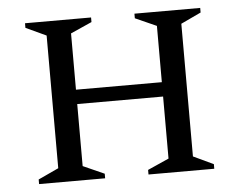

<svg xmlns="http://www.w3.org/2000/svg" viewBox="-45 -613 829 666"><g transform="rotate(-5 370.0 -280.0)"><path d="M65 0V-16L136 -49V-511L65 -544V-560H295V-544L221 -511V-315H520V-511L446 -544V-560H675V-544L605 -511V-49L675 -16V0H446V-16L520 -49V-265H221V-49L295 -16V0Z"/></g></svg>

Font: Spectral SC
Style: Regular
Weight: 400
Designer: Jean-Baptiste Levee
Foundry: Production Type
Version: Version 2.001